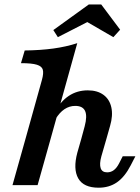

<svg xmlns="http://www.w3.org/2000/svg" viewBox="-20 -836 634 867"><path d="M74.7 -550.8 91.6 -608.1Q162.7 -608.9 221.1 -616.9Q279.5 -625 328.9 -641.1L208.3 -208.2H94.9L169.5 -475.8Q177.6 -505.6 173.3 -521.2Q169.1 -536.7 146.5 -543.7Q123.9 -550.8 74.7 -550.8ZM94.9 -208.2H208.3L149.8 0H36.4ZM319.7 -357.8Q293.5 -357.8 271.1 -342.9Q248.7 -328 230.8 -298.2L226.5 -328.3Q252.9 -378 290.6 -403Q328.2 -428 376.4 -428Q419.8 -428 447.3 -407.7Q474.8 -387.5 482.8 -350.9Q490.8 -314.3 477.1 -267.6L460.3 -208.2H346.8L362.3 -265.4Q374.7 -311.8 364.2 -334.8Q353.8 -357.8 319.7 -357.8ZM463.9 -57.8Q480.9 -57.8 494.1 -67.8Q507.3 -77.8 517.8 -98.3L534.1 -130.3H591.3L570.6 -90Q543.3 -37 508.1 -12.7Q473 11.6 425.6 11.6Q357.2 11.6 333.3 -30.6Q309.4 -72.8 329.2 -146.7L346.8 -208.2H460.3L437.6 -129.7Q428.3 -95.5 434.6 -76.6Q440.9 -57.8 463.9 -57.8ZM220.8 -700.2 380.8 -815.7H437.2L522.5 -701.9L491.9 -668.2L348.2 -751.4L416.8 -758.1L241.3 -668.2Z"/></svg>

Font: Playfair Micro SmCond SmLight
Style: Italic
Weight: 360
Width: 4
Italic angle: -15.6°
Designer: Claus Eggers Sørensen
Foundry: Claus Eggers Sørensen
Version: Version 2.203;Glyphs 3.3 (3326)